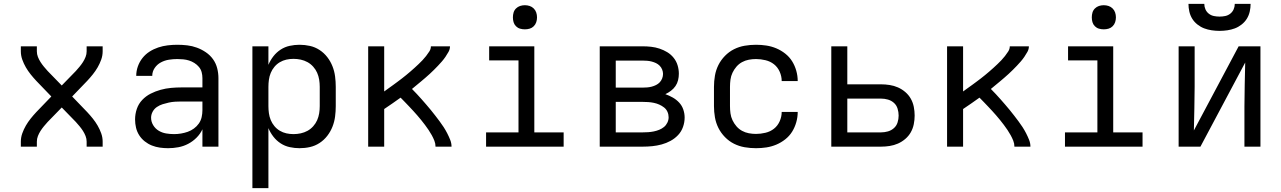

<svg xmlns="http://www.w3.org/2000/svg" viewBox="-20 -760 6640 995"><path d="M88 0V-26Q88 -48 95.5 -69Q103 -90 114 -109Q125 -128 139 -145.5Q153 -163 168 -179L246 -260L168 -341Q153 -357 139 -374.5Q125 -392 114 -411Q103 -430 95.5 -451Q88 -472 88 -494V-520H171V-494Q171 -479 176.5 -465Q182 -451 190 -438.5Q198 -426 207.5 -414.5Q217 -403 227 -392L300 -317L373 -392Q383 -403 392.5 -414.5Q402 -426 410 -438.5Q418 -451 423.5 -465Q429 -479 429 -494V-520H512V-494Q512 -472 504.5 -451Q497 -430 486 -411Q475 -392 461 -374.5Q447 -357 432 -341L354 -260L432 -179Q447 -163 461 -145.5Q475 -128 486 -109Q497 -90 504.5 -69Q512 -48 512 -26V0H429V-26Q429 -41 423.5 -55Q418 -69 410 -81.5Q402 -94 392.5 -105.5Q383 -117 373 -128L300 -203L227 -128Q217 -117 207.5 -105.5Q198 -94 190 -81.5Q182 -69 176.5 -55Q171 -41 171 -26V0Z M851 8Q830 8 808.5 5Q787 2 767 -6Q747 -14 730 -27.5Q713 -41 701.5 -59Q690 -77 685 -98Q680 -119 680 -141Q680 -169 689 -195.5Q698 -222 717 -242Q736 -262 760.5 -274.5Q785 -287 812 -294.5Q839 -302 866.5 -304.5Q894 -307 921 -307H1029V-355Q1029 -371 1025 -386Q1021 -401 1011 -413Q1001 -425 987.5 -433.5Q974 -442 959.5 -446.5Q945 -451 929.5 -452.5Q914 -454 899 -454Q877 -454 855 -450.5Q833 -447 813.5 -436.5Q794 -426 781.5 -407.5Q769 -389 769 -367Q769 -367 769 -367Q769 -367 769 -367H686Q686 -367 686 -367Q686 -367 686 -367Q686 -392 694.5 -416Q703 -440 718.5 -459.5Q734 -479 755 -492.5Q776 -506 800 -514Q824 -522 849 -525Q874 -528 899 -528Q925 -528 950.5 -525Q976 -522 1000.5 -513Q1025 -504 1047 -489Q1069 -474 1084 -453Q1099 -432 1105.5 -406.5Q1112 -381 1112 -355V0H1029V-90Q1018 -66 998.5 -46.5Q979 -27 955 -14.5Q931 -2 904.5 3Q878 8 851 8ZM882 -65Q900 -65 918 -68Q936 -71 953 -77Q970 -83 985 -94Q1000 -105 1010.5 -120Q1021 -135 1025 -153Q1029 -171 1029 -189V-234H921Q905 -234 888 -233Q871 -232 855 -228.5Q839 -225 823 -220Q807 -215 793 -205.5Q779 -196 771 -181Q763 -166 763 -150Q763 -129 774 -111Q785 -93 802.5 -82.5Q820 -72 840.5 -68.5Q861 -65 882 -65Z M1288 215V-520H1371V-424Q1381 -448 1397 -468.5Q1413 -489 1434.5 -503Q1456 -517 1481.5 -522.5Q1507 -528 1532 -528Q1560 -528 1586.5 -522Q1613 -516 1636 -501Q1659 -486 1676 -464Q1693 -442 1703 -416.5Q1713 -391 1716.5 -364Q1720 -337 1720 -310V-210Q1720 -183 1716.5 -156Q1713 -129 1703 -103.5Q1693 -78 1676 -56Q1659 -34 1636 -19Q1613 -4 1586.5 2Q1560 8 1532 8Q1507 8 1481.5 2.5Q1456 -3 1434.5 -17Q1413 -31 1397 -51.5Q1381 -72 1371 -96V215ZM1501 -65Q1520 -65 1538.5 -69Q1557 -73 1573.5 -82Q1590 -91 1603 -105.5Q1616 -120 1623.5 -137Q1631 -154 1634 -172.5Q1637 -191 1637 -210V-310Q1637 -329 1634 -347.5Q1631 -366 1623.5 -383Q1616 -400 1603 -414.5Q1590 -429 1573.5 -438Q1557 -447 1538.5 -451Q1520 -455 1501 -455Q1482 -455 1464 -451Q1446 -447 1430 -437.5Q1414 -428 1402 -413.5Q1390 -399 1383 -382Q1376 -365 1373.5 -346.5Q1371 -328 1371 -310V-210Q1371 -192 1373.5 -173.5Q1376 -155 1383 -138Q1390 -121 1402 -106.5Q1414 -92 1430 -82.5Q1446 -73 1464 -69Q1482 -65 1501 -65Z M1888 0V-520H1971V-286Q1983 -295 1994.5 -303Q2006 -311 2017.5 -319.5Q2029 -328 2040.5 -336.5Q2052 -345 2063 -353.5Q2074 -362 2085 -371Q2096 -380 2107 -389.5Q2118 -399 2128.5 -408.5Q2139 -418 2149.5 -428Q2160 -438 2169.5 -448Q2179 -458 2188 -469.5Q2197 -481 2205 -493.5Q2213 -506 2213 -520H2312Q2312 -505 2304.5 -491.5Q2297 -478 2288.5 -465.5Q2280 -453 2270 -441.5Q2260 -430 2250 -419.5Q2240 -409 2229 -398Q2218 -387 2207 -377Q2196 -367 2184.5 -357Q2173 -347 2161.5 -337.5Q2150 -328 2138.5 -318.5Q2127 -309 2115 -299Q2128 -286 2140.5 -272.5Q2153 -259 2165 -245.5Q2177 -232 2189 -218Q2201 -204 2213 -189.5Q2225 -175 2236 -160.5Q2247 -146 2258 -131.5Q2269 -117 2279 -101.5Q2289 -86 2297.5 -69.5Q2306 -53 2313 -35.5Q2320 -18 2320 0H2237Q2237 -16 2231 -31Q2225 -46 2217.5 -59.5Q2210 -73 2201 -86.5Q2192 -100 2182.5 -112.5Q2173 -125 2163 -137.5Q2153 -150 2142.5 -162Q2132 -174 2121.5 -185.5Q2111 -197 2100 -208.5Q2089 -220 2078 -231.5Q2067 -243 2056 -254Q2035 -239 2013.5 -224Q1992 -209 1971 -195V0Z M2499 0V-74H2667V-447H2515V-520H2749V-74H2901V0ZM2700 -608Q2687 -608 2675 -611.5Q2663 -615 2654 -624Q2645 -633 2641.5 -645Q2638 -657 2638 -670Q2638 -683 2641.5 -695Q2645 -707 2654 -716Q2663 -725 2675 -729Q2687 -733 2700 -733Q2713 -733 2725 -729Q2737 -725 2746 -716Q2755 -707 2759 -695Q2763 -683 2763 -670Q2763 -657 2759 -645Q2755 -633 2746 -624Q2737 -615 2725 -611.5Q2713 -608 2700 -608Z M3088 0V-520H3311Q3333 -520 3355 -517.5Q3377 -515 3398 -508Q3419 -501 3438 -489.5Q3457 -478 3471 -460.5Q3485 -443 3491.5 -421.5Q3498 -400 3498 -378Q3498 -361 3494 -344.5Q3490 -328 3480.5 -314Q3471 -300 3457 -289.5Q3443 -279 3428 -272Q3448 -265 3466.5 -254.5Q3485 -244 3499.5 -228.5Q3514 -213 3521 -192.5Q3528 -172 3528 -151Q3528 -126 3519.5 -102Q3511 -78 3494 -60Q3477 -42 3455 -30Q3433 -18 3409 -11.5Q3385 -5 3360.5 -2.5Q3336 0 3311 0ZM3311 -306Q3323 -306 3334.5 -307Q3346 -308 3357.5 -311Q3369 -314 3380 -319.5Q3391 -325 3399 -333.5Q3407 -342 3411.5 -353.5Q3416 -365 3416 -377Q3416 -388 3411.5 -399.5Q3407 -411 3398.5 -419.5Q3390 -428 3379.5 -433Q3369 -438 3357.5 -441Q3346 -444 3334.5 -445Q3323 -446 3311 -446H3171V-306ZM3311 -74Q3325 -74 3339.5 -75Q3354 -76 3368.5 -79Q3383 -82 3396.5 -87.5Q3410 -93 3421 -102Q3432 -111 3438.5 -124.5Q3445 -138 3445 -152Q3445 -152 3445 -152Q3445 -152 3445 -152Q3445 -167 3439 -180.5Q3433 -194 3421.5 -203Q3410 -212 3396.5 -218Q3383 -224 3368.5 -227Q3354 -230 3339.5 -231Q3325 -232 3311 -232H3171V-74Z M3898 8Q3868 8 3839 3Q3810 -2 3784 -15Q3758 -28 3737 -49.5Q3716 -71 3703 -97Q3690 -123 3685 -152Q3680 -181 3680 -210V-310Q3680 -339 3685 -368Q3690 -397 3703 -423Q3716 -449 3737 -470.5Q3758 -492 3784 -505Q3810 -518 3839 -523Q3868 -528 3898 -528Q3925 -528 3951.5 -524Q3978 -520 4003 -509.5Q4028 -499 4049.5 -482Q4071 -465 4085 -442.5Q4099 -420 4106.5 -393.5Q4114 -367 4114 -340Q4114 -340 4114 -340Q4114 -340 4114 -340H4031Q4031 -340 4031 -340Q4031 -340 4031 -340Q4031 -365 4020.5 -388.5Q4010 -412 3991 -427Q3972 -442 3947 -448Q3922 -454 3898 -454Q3879 -454 3860.5 -450.5Q3842 -447 3825.5 -438Q3809 -429 3796.5 -414.5Q3784 -400 3776 -383Q3768 -366 3765.5 -347.5Q3763 -329 3763 -310V-210Q3763 -191 3765.5 -172.5Q3768 -154 3776 -137Q3784 -120 3796.5 -105.5Q3809 -91 3825.5 -82Q3842 -73 3860.5 -69.5Q3879 -66 3898 -66Q3922 -66 3947 -72Q3972 -78 3991 -93Q4010 -108 4020.5 -131.5Q4031 -155 4031 -180Q4031 -180 4031 -180Q4031 -180 4031 -180H4114Q4114 -180 4114 -180Q4114 -180 4114 -180Q4114 -153 4106.5 -126.5Q4099 -100 4085 -77.5Q4071 -55 4049.5 -38Q4028 -21 4003 -10.5Q3978 0 3951.5 4Q3925 8 3898 8Z M4288 0V-520H4371V-323H4546Q4568 -323 4590.5 -319.5Q4613 -316 4633.5 -307Q4654 -298 4671.5 -283Q4689 -268 4700 -248.5Q4711 -229 4715.5 -206.5Q4720 -184 4720 -161Q4720 -139 4715.5 -116.5Q4711 -94 4700 -74.5Q4689 -55 4671.5 -40Q4654 -25 4633.5 -16Q4613 -7 4590.5 -3.5Q4568 0 4546 0ZM4546 -74Q4564 -74 4581.5 -79Q4599 -84 4612.5 -96Q4626 -108 4631.5 -125.5Q4637 -143 4637 -161Q4637 -179 4631.5 -197Q4626 -215 4612.5 -227Q4599 -239 4581.5 -244Q4564 -249 4546 -249H4371V-74Z M4888 0V-520H4971V-286Q4983 -295 4994.5 -303Q5006 -311 5017.5 -319.5Q5029 -328 5040.5 -336.5Q5052 -345 5063 -353.5Q5074 -362 5085 -371Q5096 -380 5107 -389.5Q5118 -399 5128.5 -408.5Q5139 -418 5149.5 -428Q5160 -438 5169.5 -448Q5179 -458 5188 -469.5Q5197 -481 5205 -493.5Q5213 -506 5213 -520H5312Q5312 -505 5304.5 -491.5Q5297 -478 5288.5 -465.5Q5280 -453 5270 -441.5Q5260 -430 5250 -419.5Q5240 -409 5229 -398Q5218 -387 5207 -377Q5196 -367 5184.5 -357Q5173 -347 5161.5 -337.5Q5150 -328 5138.5 -318.5Q5127 -309 5115 -299Q5128 -286 5140.5 -272.5Q5153 -259 5165 -245.5Q5177 -232 5189 -218Q5201 -204 5213 -189.5Q5225 -175 5236 -160.5Q5247 -146 5258 -131.5Q5269 -117 5279 -101.5Q5289 -86 5297.5 -69.5Q5306 -53 5313 -35.5Q5320 -18 5320 0H5237Q5237 -16 5231 -31Q5225 -46 5217.5 -59.5Q5210 -73 5201 -86.5Q5192 -100 5182.5 -112.5Q5173 -125 5163 -137.5Q5153 -150 5142.5 -162Q5132 -174 5121.5 -185.5Q5111 -197 5100 -208.5Q5089 -220 5078 -231.5Q5067 -243 5056 -254Q5035 -239 5013.5 -224Q4992 -209 4971 -195V0Z M5499 0V-74H5667V-447H5515V-520H5749V-74H5901V0ZM5700 -608Q5687 -608 5675 -611.5Q5663 -615 5654 -624Q5645 -633 5641.5 -645Q5638 -657 5638 -670Q5638 -683 5641.5 -695Q5645 -707 5654 -716Q5663 -725 5675 -729Q5687 -733 5700 -733Q5713 -733 5725 -729Q5737 -725 5746 -716Q5755 -707 5759 -695Q5763 -683 5763 -670Q5763 -657 5759 -645Q5755 -633 5746 -624Q5737 -615 5725 -611.5Q5713 -608 5700 -608Z M6088 0V-520H6171V-312Q6171 -255 6169.5 -198Q6168 -141 6167 -84L6399 -520H6512V0H6429V-208Q6429 -265 6430.5 -322Q6432 -379 6433 -436L6201 0ZM6300 -600Q6280 -600 6259.5 -603Q6239 -606 6220.5 -613Q6202 -620 6185.5 -633Q6169 -646 6158.5 -663Q6148 -680 6143.5 -700Q6139 -720 6139 -740H6221Q6221 -725 6227 -711.5Q6233 -698 6244.5 -689Q6256 -680 6270.5 -677Q6285 -674 6300 -674Q6315 -674 6329.5 -677Q6344 -680 6355.5 -689Q6367 -698 6373 -711.5Q6379 -725 6379 -740H6461Q6461 -720 6456.5 -700Q6452 -680 6441.5 -663Q6431 -646 6414.5 -633Q6398 -620 6379.5 -613Q6361 -606 6340.5 -603Q6320 -600 6300 -600Z"/></svg>

Font: Zed Mono Extended
Style: Regular
Weight: 400
Width: 7
Monospace: yes
Designer: Belleve Invis
Foundry: Belleve Invis
Version: Version 1.0.0; ttfautohint (v1.8.4)